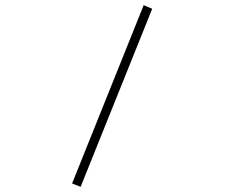

<svg xmlns="http://www.w3.org/2000/svg" viewBox="-20 -722 873 743"><path d="M259 -12 536 -702 569 -688 292 1Z"/></svg>

Font: TypoPRO Titillium Title
Style: Regular
Weight: 250
Designer: Campivisivi
Foundry: Accademia di Belle Arti di Urbino and students of MA course of Visual design
Version: 1.000